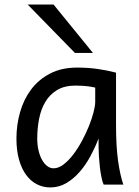

<svg xmlns="http://www.w3.org/2000/svg" viewBox="-20 -801 602 833"><path d="M393.1 -420.9Q387.2 -422.4 379.9 -423.8Q372.6 -425.3 362.5 -426.5Q352.5 -427.7 339.1 -428.7Q325.7 -429.7 307.6 -429.7Q259.8 -429.7 227.8 -410.4Q195.8 -391.1 176.8 -359.1Q157.7 -327.1 149.7 -285.6Q141.6 -244.1 141.6 -200.2Q141.6 -171.9 147.2 -148.2Q152.8 -124.5 162.6 -107.2Q172.4 -89.8 185.1 -80.3Q197.8 -70.8 212.4 -70.8Q233.9 -70.8 255.6 -87.4Q277.3 -104 297.4 -130.1Q317.4 -156.2 335 -188.7Q352.5 -221.2 365.5 -253.2Q378.4 -285.2 385.7 -313.5Q393.1 -341.8 393.1 -358.9ZM429.7 0Q424.3 -11.7 420.2 -32.2Q416 -52.7 413.3 -75.9Q410.6 -99.1 409.2 -122.1Q407.7 -145 407.7 -161.1V-200.2Q393.1 -162.1 372.8 -124.3Q352.5 -86.4 326.4 -56.2Q300.3 -25.9 268.1 -6.8Q235.8 12.2 197.8 12.2Q167 12.2 140.1 -1.5Q113.3 -15.1 93.5 -42Q73.7 -68.8 62.5 -108.6Q51.3 -148.4 51.3 -200.2Q51.3 -258.3 66.9 -313.7Q82.5 -369.1 114.7 -412.4Q147 -455.6 196.8 -481.7Q246.6 -507.8 314.9 -507.8Q362.3 -507.8 404.3 -501.7Q446.3 -495.6 483.4 -485.8V-258.8Q483.4 -166.5 492.2 -103.8Q501 -41 515.1 0ZM212.4 -781.2 383.3 -571.3H305.2L100.1 -781.2Z"/></svg>

Font: Andika Compact
Style: Regular
Weight: 400
Designer: Victor Gaultney, Annie Olsen, Julie Remington, Don Collingsworth, Eric Hays, Becca Hirsbrunner
Foundry: SIL International
Version: Version 5.000 ; LnSpcTght